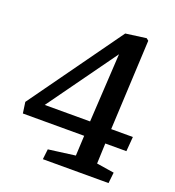

<svg xmlns="http://www.w3.org/2000/svg" viewBox="-130 -813 833 915"><g transform="rotate(20 286.5 -355.5)"><path d="M447 -246H557L551 -172H444L440 -69L529 -55L523 0H190L196 -52L332 -70L337 -172H26L18 -228L354 -697L458 -711L469 -702ZM340 -246 360 -594 110 -246Z"/></g></svg>

Font: Literata 12pt Medium
Style: Italic
Weight: 500
Italic angle: -2°
Designer: Latin by Veronika Burian and Jose Scaglione. Greek by Irene Vlachou. Cyrillic by Vera Evstafieva
Foundry: TypeTogether
Version: Version 3.002